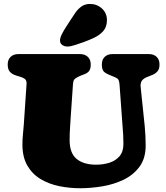

<svg xmlns="http://www.w3.org/2000/svg" viewBox="-20 -956 860 995"><path d="M619.6 -210Q619.6 -232.9 618.4 -255.9Q617.2 -278.8 615.2 -301.3L599.6 -515.6Q597.7 -542 588.9 -548.6Q580.1 -555.2 557.1 -563.5Q532.7 -572.8 520.3 -582.8Q507.8 -592.8 507.8 -621.6Q507.8 -647.5 522.9 -661.6Q538.1 -675.8 563.5 -675.8H751Q776.4 -675.8 791.5 -661.6Q806.6 -647.5 806.6 -621.6Q806.6 -598.6 796.6 -586.9Q786.6 -575.2 772.2 -568.8Q757.8 -562.5 743.2 -557.1Q728.5 -551.8 718.5 -541.7Q708.5 -531.7 708.5 -512.2V-509.3L730 -302.2Q732.4 -277.3 733.6 -252.2Q734.9 -227.1 734.9 -202.1Q734.9 -134.8 702.6 -91.6Q670.4 -48.3 618.9 -23.9Q567.4 0.5 508.3 10Q449.2 19.5 395.5 19.5Q339.4 19.5 286.1 8.5Q232.9 -2.4 189.9 -28.3Q147 -54.2 121.6 -98.1Q96.2 -142.1 96.2 -207.5Q96.2 -233.9 98.9 -260Q101.6 -286.1 103.5 -312.5L117.7 -522V-524.9Q117.7 -540.5 107.9 -547.6Q98.1 -554.7 83.5 -558.6Q68.8 -562.5 54.2 -568.1Q39.6 -573.7 29.8 -585.9Q20 -598.1 20 -621.6Q20 -647.5 35.2 -661.6Q50.3 -675.8 75.7 -675.8H394Q419.4 -675.8 434.8 -661.6Q450.2 -647.5 450.2 -621.6Q450.2 -597.7 440.9 -586.9Q431.6 -576.2 416.5 -571Q401.4 -565.9 384.3 -557.6Q368.2 -549.8 363.5 -541.7Q358.9 -533.7 357.9 -516.1L347.2 -360.4Q345.2 -327.6 343 -295.2Q340.8 -262.7 340.8 -230Q340.8 -162.1 377.2 -132.3Q413.6 -102.5 478.5 -102.5Q513.7 -102.5 545.9 -112.3Q578.1 -122.1 598.9 -145.8Q619.6 -169.4 619.6 -210ZM291 -746.6Q291 -760.3 301.3 -780.3Q311.5 -800.3 324.5 -819.8Q337.4 -839.4 344.7 -851.1Q356.9 -870.6 370.4 -889.9Q383.8 -909.2 402.1 -922.4Q420.4 -935.5 446.3 -935.5Q482.4 -935.5 508.3 -911.9Q534.2 -888.2 534.2 -851.6Q534.2 -817.4 515.9 -796.1Q497.6 -774.9 470.5 -761.7Q443.4 -748.5 416 -738.8Q399.4 -732.9 372.8 -723.9Q346.2 -714.8 329.1 -714.8Q314.9 -714.8 303 -722.7Q291 -730.5 291 -746.6Z"/></svg>

Font: Caprasimo
Style: Regular
Weight: 400
Designer: The DocRepair Project, Phaedra Charles, Flavia Zimbardi
Foundry: Google
Version: Version 1.001